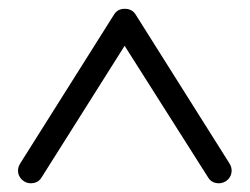

<svg xmlns="http://www.w3.org/2000/svg" viewBox="-20 -786 567 436"><path d="M263 -766Q280 -766 288 -753L501 -415Q506 -407 506 -399Q506 -383 492 -374Q482 -368 470 -370.5Q458 -373 452 -384L263 -682L75 -384Q69 -373 57 -370.5Q45 -368 35 -374Q24 -381 21.5 -392.5Q19 -404 26 -415L239 -753Q247 -766 263 -766Z"/></svg>

Font: Hanken Light
Style: Light
Weight: 300
Designer: Alfredo Marco Pradil
Foundry: Hanken Design Co.
Version: Version 2.06 2014